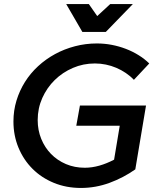

<svg xmlns="http://www.w3.org/2000/svg" viewBox="-20 -922 789 950"><path d="M459.5 -707Q497 -707 533.2 -700Q569.5 -693 602.8 -680.2Q636 -667.5 665.5 -649.2Q695 -631 718.5 -608L642.5 -527Q624.5 -546 602.2 -561Q580 -576 555.2 -586.5Q530.5 -597 503.8 -602.5Q477 -608 449.5 -608Q392 -608 340.8 -586Q289.5 -564 250.8 -526Q212 -488 189.2 -437Q166.5 -386 166.5 -328Q166.5 -278 184 -235Q201.5 -192 232.5 -160.2Q263.5 -128.5 306.2 -110.2Q349 -92 399.5 -92Q435 -92 471.8 -102.5Q508.5 -113 544.5 -132L572.5 -300H357.5L375.5 -400H702.5L649.5 -84Q590.5 -42.5 521.8 -17.2Q453 8 380.5 8Q308 8 246.5 -17.2Q185 -42.5 140.8 -86.8Q96.5 -131 71.5 -191.2Q46.5 -251.5 46.5 -321Q46.5 -375 61.5 -424.2Q76.5 -473.5 103.5 -516.5Q130.5 -559.5 168.5 -594.5Q206.5 -629.5 252.5 -654.5Q298.5 -679.5 351 -693.2Q403.5 -707 459.5 -707ZM503.5 -764H387.5L307.5 -902H419.5L461 -842.5L525.5 -902H637.5Z"/></svg>

Font: Argentum Sans
Style: Italic
Weight: 400
Italic angle: -11.3099°
Designer: Julieta Ulanovsky, Owen Earl, Rasmus Andersson, Cristiano Sobral
Foundry: The Argentum Sans Project Authors
Version: Version 3.131; ttfautohint (v1.8.4.7-5d5b-dirty)